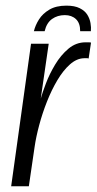

<svg xmlns="http://www.w3.org/2000/svg" viewBox="-20 -647 336 667"><path d="M210.8 -627.4Q239.4 -627.4 257 -618.5Q274.7 -609.7 283.3 -595.9Q291.8 -582.1 294.4 -566.8Q297 -551.5 295.7 -538.6H258.5Q258.7 -566.6 243.8 -580.6Q229 -594.5 205.2 -594.5Q179.9 -594.5 160.9 -581.1Q141.9 -567.6 135.1 -538.6H97.7Q102.7 -559.3 115.5 -579.6Q128.3 -599.8 151.6 -613.6Q175 -627.4 210.8 -627.4ZM18.8 0 87.8 -495H149.2L121.6 -304.6Q127.2 -324.9 139.6 -357.4Q151.9 -389.9 171.5 -422.6Q191.1 -455.3 217.6 -477.7Q244.2 -500 277.2 -500Q281.2 -500 287.2 -500Q293.2 -500 296.2 -499L287.9 -443.7Q285.9 -444.7 281.4 -444.9Q276.9 -445 271.9 -444.7Q246.5 -444.1 223 -423.3Q199.6 -402.5 179.4 -368.6Q159.2 -334.7 143.2 -294.1Q127.2 -253.6 116.2 -212.4Q105.2 -171.2 100.2 -136.6L80.2 0Z"/></svg>

Font: Alumni Sans Thin
Style: Italic
Weight: 100
Italic angle: -8°
Designer: Robert E. Leuschke
Foundry: Robert E. Leuschke
Version: Version 1.016